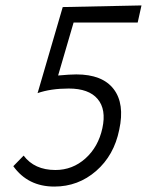

<svg xmlns="http://www.w3.org/2000/svg" viewBox="-20 -681 541 707"><path d="M487 -598H251L194 -403Q238 -407 261 -407Q357 -407 398.5 -353Q440 -299 419 -203Q400 -109 334 -51.5Q268 6 180 6Q83 6 29 -69L67 -108Q107 -55 184 -55Q247 -55 294.5 -97.5Q342 -140 357 -209Q372 -278 339.5 -316.5Q307 -355 233 -355Q167 -355 118 -338L119 -340L211 -655L501 -661Z"/></svg>

Font: EauTestInfant
Style: Italic
Weight: 400
Italic angle: -12°
Designer: Christian Thalmann (Catharsis Fonts)
Version: Version 0.001;PS 000.001;hotconv 1.0.88;makeotf.lib2.5.64775